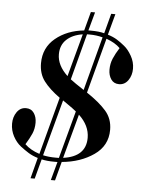

<svg xmlns="http://www.w3.org/2000/svg" viewBox="-49 -614 561 736"><g transform="rotate(5 231.0 -245.5)"><path d="M450.8 -370.2Q450.8 -344.4 437.5 -325.4Q424.2 -306.5 402.4 -306.5Q382.3 -306.5 371.8 -321.8Q361.3 -337.1 361.3 -358.9Q361.3 -382.3 369.8 -402Q378.2 -421.8 392.7 -444.4Q373.4 -463.7 339.5 -475.8L283.1 -263.7Q331.5 -231.5 357.7 -201.6Q383.9 -171.8 383.9 -129Q383.9 -67.7 332.7 -32.3Q281.5 3.2 209.7 9.7L190.3 82.3H174.2L193.5 11.3H180.6Q153.2 11.3 132.3 6.5L112.1 82.3H96L116.9 2.4Q96 -4 81 -13.3Q66.1 -22.6 49.2 -35.5Q31.5 -49.2 19.4 -71.8Q7.3 -94.4 7.3 -120.2Q7.3 -146 20.6 -164.9Q33.9 -183.9 55.6 -183.9Q75.8 -183.9 86.3 -168.5Q96.8 -153.2 96.8 -131.5Q96.8 -108.1 88.3 -88.7Q79.8 -69.4 65.3 -46Q87.1 -25 121.8 -13.7L180.6 -234.7Q140.3 -263.7 119 -291.9Q97.6 -320.2 97.6 -360.5Q97.6 -420.2 141.9 -456.9Q186.3 -493.5 251.6 -500L271 -572.6H287.1L267.7 -501.6H277.4Q308.9 -501.6 329 -496L349.2 -572.6H365.3L343.5 -491.9Q364.5 -485.5 379.4 -476.2Q394.4 -466.9 408.9 -454.8Q424.2 -442.7 437.5 -419.4Q450.8 -396 450.8 -370.2ZM324.2 -479.8Q300 -486.3 274.2 -486.3H263.7L216.9 -308.9Q232.3 -296.8 269.4 -272.6ZM203.2 -320.2 247.6 -484.7Q208.9 -479 185.9 -457.7Q162.9 -436.3 162.9 -400.8Q162.9 -358.1 203.2 -320.2ZM197.6 -4.8 246.8 -187.9Q233.1 -199.2 212.9 -212.9L194.4 -225.8L136.3 -9.7Q158.1 -4.8 183.9 -4.8ZM259.7 -176.6 213.7 -6.5Q300.8 -18.5 300.8 -91.1Q300.8 -137.9 259.7 -176.6Z"/></g></svg>

Font: Playfair Display SC
Style: Italic
Weight: 400
Italic angle: -14°
Designer: Claus Eggers Sørensen
Foundry: Claus Eggers Sørensen
Version: Version 1.202; ttfautohint (v1.6)